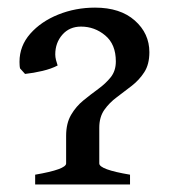

<svg xmlns="http://www.w3.org/2000/svg" viewBox="-20 -489 453 509"><path d="M73.2 0V-25.9Q155.3 -40 155.3 -55.7V-128.9Q155.3 -162.1 168.5 -184.6Q181.6 -207 201.2 -222.9Q220.7 -238.8 240.5 -253.2Q260.3 -267.6 273.7 -284.4Q287.1 -301.3 287.1 -326.2Q287.1 -371.6 259 -395Q231 -418.5 194.8 -418.5Q164.1 -418.5 145.3 -397Q126.5 -375.5 126.5 -344.7Q126.5 -337.9 128.4 -330.1Q130.4 -322.3 132.8 -315.4Q116.2 -306.6 92.5 -301Q68.8 -295.4 46.4 -293L33.2 -307.6Q32.2 -311.5 32 -316.4Q31.7 -321.3 31.7 -325.2Q31.7 -367.2 60.3 -399.7Q88.9 -432.1 134.5 -450.4Q180.2 -468.8 231.9 -468.8Q298.8 -468.8 337.4 -434.6Q376 -400.4 376 -350.6Q376 -318.4 362.5 -297.6Q349.1 -276.9 329.3 -261.5Q309.6 -246.1 289.8 -231.4Q270 -216.8 256.6 -197.8Q243.2 -178.7 243.2 -150.4V-55.7Q243.2 -39.6 324.7 -25.9V0Z"/></svg>

Font: Gentium Book Plus
Style: Regular
Weight: 400
Designer: Victor Gaultney, Annie Olsen, Iska Routamaa, Becca Hirsbrunner
Foundry: SIL International
Version: Version 6.101